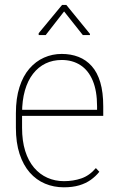

<svg xmlns="http://www.w3.org/2000/svg" viewBox="-20 -760 492 790"><path d="M242.7 10.7Q201.2 10.7 165.3 -4.4Q129.4 -19.5 102.5 -50Q75.7 -80.6 60.5 -126.7Q45.4 -172.9 45.4 -234.4V-293.9Q45.4 -355.5 60.1 -401.4Q74.7 -447.3 100.8 -477.5Q127 -507.8 161.1 -522.9Q195.3 -538.1 233.9 -538.1Q272 -538.1 303.2 -525.9Q334.5 -513.7 357.4 -488Q380.4 -462.4 392.6 -421.4Q404.8 -380.4 404.8 -322.3V-283.2H62V-308.1H379.4V-322.8Q379.4 -385.7 361.6 -428.2Q343.8 -470.7 311 -491.9Q278.3 -513.2 233.9 -513.2Q197.3 -513.2 167.5 -498.8Q137.7 -484.4 116 -456.5Q94.2 -428.7 82.5 -387.7Q70.8 -346.7 70.8 -293.9V-234.4Q70.8 -180.2 83.7 -138.9Q96.7 -97.7 120.1 -70.1Q143.6 -42.5 175 -28.6Q206.5 -14.6 243.2 -14.6Q281.2 -14.6 314.5 -25.9Q347.7 -37.1 374.5 -68.4L388.7 -53.2Q374 -34.7 353.5 -20Q333 -5.4 305.7 2.7Q278.3 10.7 242.7 10.7ZM252.9 -739.7 350.1 -620.6V-615.7H320.8L243.7 -712.9L168 -615.7H139.2V-623.5L235.4 -739.7Z"/></svg>

Font: Roboto Condensed Thin
Style: Regular
Weight: 250
Width: 3
Designer: Christian Robertson
Foundry: Google
Version: Version 3.009; 2024